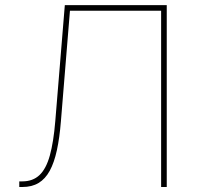

<svg xmlns="http://www.w3.org/2000/svg" viewBox="-20 -748 795 768"><path d="M57.1 0V-22.5H69.3Q111.3 -22.5 137.9 -47.6Q164.6 -72.8 179.4 -126.2Q194.3 -179.7 201.2 -264.2L239.3 -727.5H647V0H624.5V-705.1H259.8L223.6 -262.2Q218.3 -196.3 207.5 -147Q196.8 -97.7 179 -64.9Q161.1 -32.2 134.3 -16.1Q107.4 0 69.3 0Z"/></svg>

Font: Inter 17pt Thin
Style: Regular
Weight: 250
Version: Version 4.001;git-66647c0bb